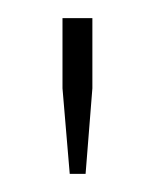

<svg xmlns="http://www.w3.org/2000/svg" viewBox="-20 -820 172 212"><path d="M57 -628 49 -722.5V-800H82V-722.5L74.5 -628Z"/></svg>

Font: Big Shoulders Display ExtraLight
Style: Regular
Weight: 250
Designer: Patric King
Foundry: XO Type Co
Version: Version 2.002